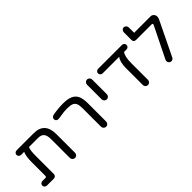

<svg xmlns="http://www.w3.org/2000/svg" viewBox="94 -1553 2394 2394"><g transform="rotate(-45 1291.0 -356.0)"><path d="M514.6 -40V-368.2Q514.6 -439.5 489.3 -468.3Q463.9 -497.1 411.1 -497.1H250Q238.3 -468.8 234.9 -436.5Q231.4 -404.3 231.4 -342.8V-39.1Q231.4 -21.5 219.7 -10.3Q208 1 190.4 1H67.4Q51.8 1 39.6 -11.2Q27.3 -23.4 27.3 -39.1Q27.3 -55.7 39.6 -67.4Q51.8 -79.1 67.4 -79.1H121.1Q140.6 -79.1 140.6 -98.6V-346.7Q140.6 -439.5 165 -497.1H113.3Q95.7 -497.1 83 -508.3Q70.3 -519.5 70.3 -537.1Q70.3 -554.7 83 -565.9Q95.7 -577.1 113.3 -577.1H411.1Q508.8 -577.1 557.1 -525.4Q605.5 -473.6 605.5 -368.2V-40Q605.5 -21.5 592.3 -7.8Q579.1 5.9 560.5 5.9Q542 5.9 528.3 -7.8Q514.6 -21.5 514.6 -40Z M1064.5 -41V-368.2Q1064.5 -422.9 1051.8 -449.2Q1040 -476.6 1011.7 -488.8Q983.4 -501 930.7 -501Q894.5 -501 857.4 -497.1Q820.3 -493.2 762.7 -483.4Q743.2 -480.5 729 -492.2Q714.8 -503.9 714.8 -522.5Q714.8 -537.1 725.1 -548.8Q735.4 -560.5 751 -563.5Q846.7 -581.1 934.6 -581.1Q1016.6 -581.1 1063.5 -559.6Q1111.3 -538.1 1133.3 -492.2Q1155.3 -446.3 1155.3 -368.2V-41Q1155.3 -22.5 1142.1 -8.8Q1128.9 4.9 1110.4 4.9Q1091.8 4.9 1078.1 -8.8Q1064.5 -22.5 1064.5 -41Z M1311.5 -276.4V-535.2Q1311.5 -553.7 1324.7 -567.4Q1337.9 -581.1 1356.4 -581.1Q1375 -581.1 1388.7 -567.4Q1402.3 -553.7 1402.3 -535.2V-276.4Q1402.3 -257.8 1389.2 -244.1Q1376 -230.5 1357.4 -230.5Q1338.9 -230.5 1325.2 -244.1Q1311.5 -257.8 1311.5 -276.4Z M1800.8 -39.1V-340.8Q1800.8 -446.3 1841.8 -497.1H1547.9Q1532.2 -497.1 1520 -509.3Q1507.8 -521.5 1507.8 -537.1Q1507.8 -553.7 1520 -565.4Q1532.2 -577.1 1547.9 -577.1H1969.7Q1987.3 -577.1 1999 -565.9Q2010.7 -554.7 2010.7 -537.1Q2010.7 -519.5 1999 -508.3Q1987.3 -497.1 1969.7 -497.1H1925.8Q1891.6 -446.3 1891.6 -336.9V-39.1Q1891.6 -20.5 1877.9 -7.3Q1864.3 5.9 1845.7 5.9Q1827.1 5.9 1814 -7.3Q1800.8 -20.5 1800.8 -39.1Z M2243.2 -2Q2231.4 -7.8 2225.1 -19Q2218.8 -30.3 2218.8 -42Q2218.8 -50.8 2223.6 -63.5L2425.8 -473.6Q2428.7 -479.5 2428.7 -484.4Q2428.7 -497.1 2412.1 -497.1H2142.6Q2119.1 -497.1 2108.4 -506.8Q2097.7 -516.6 2097.7 -540V-671.9Q2097.7 -690.4 2110.4 -704.1Q2123 -717.8 2140.6 -717.8Q2157.2 -717.8 2170.9 -704.1Q2184.6 -690.4 2184.6 -671.9V-577.1H2474.6Q2499 -577.1 2515.6 -559.1Q2532.2 -541 2532.2 -515.6Q2532.2 -494.1 2522.5 -475.6L2302.7 -22.5Q2296.9 -10.7 2286.1 -3.9Q2275.4 2.9 2262.7 2.9Q2252.9 2.9 2243.2 -2Z"/></g></svg>

Font: jf-openhuninn-2.0
Style: Regular
Weight: 400
Designer: [Kosugi Maru]
Designed by MOTOYA      

[Varela Round]
Joe Prince (Latin component); Avraham Cornfeld (Hebrew component)
Foundry: justfont CO.,LTD.
Version: 2.0